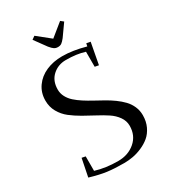

<svg xmlns="http://www.w3.org/2000/svg" viewBox="-216 -1003 992 1118"><g transform="rotate(-30 280.5 -444.0)"><path d="M58.1 -23.9 82 -143.1 106.9 -138.2V-41Q174.8 -20 257.8 -20Q325.7 -20 371.8 -59.8Q418 -99.6 418 -165Q418 -197.8 398.4 -225.6Q378.9 -253.4 347.9 -273.9Q316.9 -294.4 279.5 -314Q242.2 -333.5 204.6 -355Q167 -376.5 136 -400.6Q105 -424.8 85.4 -459.5Q65.9 -494.1 65.9 -536.1Q65.9 -589.4 94.5 -629.6Q123 -669.9 171.1 -690.9Q219.2 -711.9 278.8 -711.9Q349.6 -711.9 435.1 -688L439 -707L465.8 -702.1L439 -559.1L413.1 -564V-665Q359.9 -682.1 287.1 -682.1Q234.4 -682.1 197.3 -648.4Q160.2 -614.7 160.2 -556.2Q160.2 -530.3 172.4 -507.1Q184.6 -483.9 205.1 -465.6Q225.6 -447.3 252.2 -430.2Q278.8 -413.1 308.3 -397Q337.9 -380.9 367.2 -364.5Q396.5 -348.1 423.1 -328.9Q449.7 -309.6 470.2 -288.3Q490.7 -267.1 502.9 -239.3Q515.1 -211.4 515.1 -180.2Q515.1 -138.2 499.3 -104.7Q483.4 -71.3 459 -50.8Q434.6 -30.3 402.8 -16.6Q371.1 -2.9 341.3 2.4Q311.5 7.8 282.2 7.8Q216.3 7.8 168.9 1.5Q121.6 -4.9 58.1 -23.9ZM178.2 -880.9 199.2 -896 286.1 -826.2 372.1 -896 391.1 -880.9 335 -801.8Q320.3 -783.2 310.5 -776.6Q300.8 -770 286.1 -770Q271.5 -770 261 -776.9Q250.5 -783.7 235.8 -801.8Z"/></g></svg>

Font: Dehuti Alt
Style: Bold
Weight: 700
Version: Version 1.2